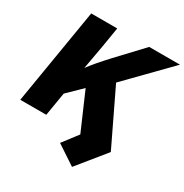

<svg xmlns="http://www.w3.org/2000/svg" viewBox="-209 -892 1215 1267"><g transform="rotate(30 398.5 -258.0)"><path d="M170.4 -122.1 201.2 -307.1Q229.5 -349.6 255.6 -385.3Q281.7 -420.9 313 -457.5Q344.2 -494.1 387.2 -540.5L563 -727.5H797.4L431.2 -353L413.1 -358.9ZM0.5 0 121.1 -727.5H319.3L293.5 -571.3L255.9 -361.8L242.7 -265.6L198.7 0ZM517.6 212.9 370.1 115.2 458 0 331.1 -292.5 479.5 -439 690.4 0Z"/></g></svg>

Font: Inter 18pt Black
Style: Italic
Weight: 900
Italic angle: -9.3988°
Designer: Rasmus Andersson
Foundry: rsms
Version: Version 4.001;git-66647c0bb